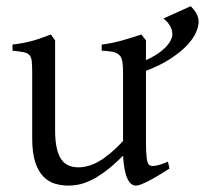

<svg xmlns="http://www.w3.org/2000/svg" viewBox="-20 -579 655 614"><path d="M615.2 -508.8Q615.2 -494.6 606.9 -475.3Q598.6 -456.1 578.6 -434.6Q558.6 -413.1 524.9 -391.1Q493.7 -370.6 446.8 -352.5V-124Q446.8 -93.8 449 -74.7Q451.2 -55.7 458 -50.8Q463.9 -46.9 478 -49.1Q492.2 -51.3 517.1 -62L522 -40Q503.9 -28.3 487.3 -18.3Q470.7 -8.3 456.5 -1Q442.4 6.3 431.6 10.5Q420.9 14.6 415 14.6Q397.9 14.6 387.2 -8.1Q376.5 -30.8 373.5 -81.1Q343.3 -50.8 318.1 -32Q293 -13.2 271.7 -2.9Q250.5 7.3 232.7 11Q214.8 14.6 199.2 14.6Q176.3 14.6 155.3 8.3Q134.3 2 118.2 -14.9Q102.1 -31.7 92.5 -61Q83 -90.3 83 -136.2V-347.2Q83 -370.6 81.5 -383.5Q80.1 -396.5 74 -403.1Q67.9 -409.7 55.2 -412.1Q42.5 -414.6 20 -417V-436.5Q37.6 -438.5 53 -441.4Q68.4 -444.3 82.8 -448.2Q97.2 -452.1 111.8 -457.3Q126.5 -462.4 142.6 -468.8L156.2 -449.7V-163.1Q156.2 -128.9 161.4 -106Q166.5 -83 176 -69.3Q185.5 -55.7 199.5 -49.8Q213.4 -43.9 231 -43.9Q246.6 -43.9 262.9 -48.6Q279.3 -53.2 296.6 -63.2Q314 -73.2 333 -89.1Q352.1 -105 373.5 -127.9V-347.2Q373.5 -369.1 371.3 -382.3Q369.1 -395.5 361.8 -402.8Q354.5 -410.2 341.1 -413.1Q327.6 -416 305.2 -417V-436.5Q340.3 -440.9 372.6 -450.2Q404.8 -459.5 432.1 -468.8L446.8 -449.7V-386.7Q463.9 -394 477.5 -402.8Q496.1 -414.6 508.1 -426.5Q520 -438.5 525.6 -449.5Q531.2 -460.4 531.2 -469.2Q531.2 -483.4 523.9 -496.1Q516.6 -508.8 502.9 -520L589.8 -559.1Q601.1 -548.3 608.2 -535.6Q615.2 -522.9 615.2 -508.8Z"/></svg>

Font: Gentium Plus Phon
Style: Regular
Weight: 400
Designer: J. Victor Gaultney, Annie Olsen, Iska Routamaa, Becca Hirsbrunner
Foundry: SIL International
Version: Version 5.000